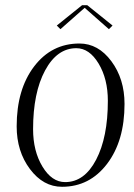

<svg xmlns="http://www.w3.org/2000/svg" viewBox="-20 -712 513 737"><path d="M295 -692H315L412 -614L398 -600L305 -682L212 -600L198 -614ZM107 -216Q107 -132 143 -72.5Q179 -13 230 -13Q304 -13 349 -99Q394 -185 394 -325Q394 -409 358.5 -468Q323 -527 273 -527Q199 -527 153 -441.5Q107 -356 107 -216ZM44 -227Q44 -369 111 -457Q178 -545 285 -545Q357 -545 407.5 -477Q458 -409 458 -313Q458 -171 391 -83Q324 5 218 5Q146 5 95 -63Q44 -131 44 -227Z"/></svg>

Font: Kleymissky
Style: Regular
Weight: 500
Italic angle: -8°
Designer: gluk
Foundry: gluk
Version: Version 0.283